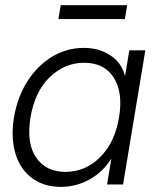

<svg xmlns="http://www.w3.org/2000/svg" viewBox="-20 -709 599 738"><path d="M214.4 9.3Q148.4 9.3 103.3 -24.2Q58.1 -57.6 39.6 -117.9Q21 -178.2 33.7 -257.8Q47.4 -337.4 85.9 -397.5Q124.5 -457.5 180.7 -491.2Q236.8 -524.9 302.7 -524.9Q360.8 -524.9 404.1 -496.3Q447.3 -467.8 460 -418.5H460.9L477.1 -515.6H538.6L453.1 0H391.6L407.7 -97.7H406.7Q375 -47.4 323.7 -19Q272.5 9.3 214.4 9.3ZM231 -48.3Q308.6 -48.3 365.2 -105.2Q421.9 -162.1 437.5 -257.8Q453.6 -353.5 417.2 -410.6Q380.9 -467.8 303.2 -467.8Q229.5 -467.8 171.9 -413.1Q114.3 -358.4 97.2 -257.8Q81.1 -157.2 119.4 -102.8Q157.7 -48.3 231 -48.3ZM468.8 -689 460 -635.7H204.6L213.4 -689Z"/></svg>

Font: Inter Display Light
Style: Italic
Weight: 300
Italic angle: -9.39999°
Designer: Rasmus Andersson
Foundry: rsms
Version: Version 4.000;git-a52131595